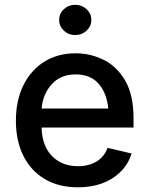

<svg xmlns="http://www.w3.org/2000/svg" viewBox="-20 -777 627 808"><path d="M307.6 11.2Q227.1 11.2 168.5 -23.4Q109.9 -58.1 78.4 -121.1Q46.9 -184.1 46.9 -269Q46.9 -353 77.9 -417Q108.9 -481 165.5 -516.8Q222.2 -552.7 298.3 -552.7Q360.4 -552.7 416.3 -525.1Q472.2 -497.6 507.1 -437.3Q542 -377 542 -278.3V-240.2H154.8Q157.7 -161.1 199.7 -119.4Q241.7 -77.6 308.6 -77.6Q353.5 -77.6 386 -97.2Q418.5 -116.7 432.6 -154.8L533.7 -130.9Q514.2 -66.9 454.6 -27.8Q395 11.2 307.6 11.2ZM155.3 -320.3H435.5Q429.7 -384.8 395.3 -424.3Q360.8 -463.9 298.8 -463.9Q234.4 -463.9 197 -421.6Q159.7 -379.4 155.3 -320.3ZM296.4 -629.4Q268.6 -629.4 248.8 -647.9Q229 -666.5 229 -692.9Q229 -719.7 248.8 -738.3Q268.6 -756.8 296.4 -756.8Q324.2 -756.8 344.2 -738.3Q364.3 -719.7 364.3 -692.9Q364.3 -666.5 344.2 -647.9Q324.2 -629.4 296.4 -629.4Z"/></svg>

Font: Inter Medium
Style: Regular
Weight: 500
Designer: Rasmus Andersson
Foundry: rsms
Version: Version 4.001;git-9221beed3